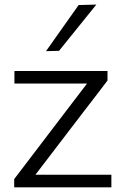

<svg xmlns="http://www.w3.org/2000/svg" viewBox="-20 -798 532 818"><path d="M40.5 0V-35Q84 -92.5 126.2 -147.5Q168.5 -202.5 205 -251L371 -468.5L381 -442H268Q240 -442 201.8 -442Q163.5 -442 121.5 -442Q79.5 -442 41.5 -442V-495.5H438V-455Q418.5 -429 391.8 -394.2Q365 -359.5 336.8 -322.8Q308.5 -286 283 -252.5L117.5 -36L109.5 -53.5H234.5Q263 -53.5 301 -53.5Q339 -53.5 379.5 -53.5Q420 -53.5 454.5 -53.5V0ZM176 -580Q211 -629.5 246 -679Q281 -728.5 315 -776.5L390.5 -778.5Q363.5 -745 336.8 -712Q310 -679 284 -646.5Q258 -614 231.5 -581.5Z"/></svg>

Font: Commissioner Thin Light
Style: Regular
Weight: 300
Version: Version 1.000